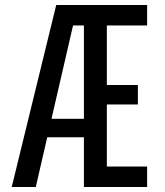

<svg xmlns="http://www.w3.org/2000/svg" viewBox="-20 -750 660 770"><path d="M316.5 0H570V-82H408.5V-331H533V-409H408.5V-648H570V-730H205.5L27 0H123.5L169.5 -199.5H316.5ZM186.5 -273.5 273 -648H316.5V-273.5Z"/></svg>

Font: Monaspace Neon
Style: Regular
Weight: 400
Designer: Riley Cran & the Lettermatic Team
Foundry: Lettermatic
Version: Version 1.200 (Monaspace Neon)